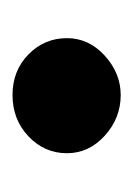

<svg xmlns="http://www.w3.org/2000/svg" viewBox="27 -236 213 307"><g transform="rotate(90 133.5 -82.5)"><path d="M41 -83Q41 -118 69 -143.5Q97 -169 132 -169Q169 -169 197 -143.5Q225 -118 225 -83Q225 -47 198 -21.5Q171 4 132 4Q93 4 67 -21.5Q41 -47 41 -83Z"/></g></svg>

Font: Barlow
Style: Bold
Weight: 700
Designer: Jeremy Tribby
Foundry: Jeremy Tribby
Version: Version 1.101 August 23, 2024